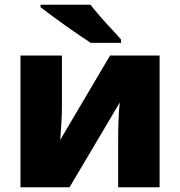

<svg xmlns="http://www.w3.org/2000/svg" viewBox="-20 -786 756 806"><path d="M240 -338Q240 -304 237.5 -266.5Q235 -229 233 -199L442 -553H650V0H476V-200Q476 -239 477.5 -281.5Q479 -324 483 -356L272 0H66V-553H240ZM360 -766Q377 -744 400.5 -717Q424 -690 448 -664.5Q472 -639 488 -620V-606H361Q341 -619 312.5 -638.5Q284 -658 253.5 -679.5Q223 -701 195.5 -721.5Q168 -742 150 -756V-766Z"/></svg>

Font: Noto Sans Black
Style: Regular
Weight: 900
Designer: Monotype Design Team
Foundry: Monotype Imaging Inc.
Version: Version 2.007